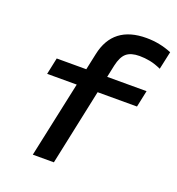

<svg xmlns="http://www.w3.org/2000/svg" viewBox="-136 -865 900 976"><g transform="rotate(20 314.0 -377.5)"><path d="M150 0 238 -411H78L97 -501H257L276 -590Q311 -755 491 -755Q563 -755 628 -728L607 -631Q574 -646 545.5 -651.5Q517 -657 489 -657Q443 -657 419 -637Q395 -617 384 -567L370 -501H583L564 -411H351L264 0Z"/></g></svg>

Font: Red Hat Mono Medium
Style: Italic
Weight: 500
Italic angle: -12°
Monospace: yes
Designer: Pentagram, MCKL
Foundry: Pentagram, MCKL
Version: Version 1.023; ttfautohint (v1.8.3)